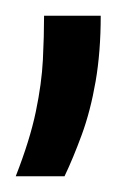

<svg xmlns="http://www.w3.org/2000/svg" viewBox="-20 -87 172 244"><path d="M0 137Q18 91 25.5 55Q33 19 34.5 -11Q36 -41 36 -67H108Q108 -21 101.5 16.5Q95 54 84 84Q73 114 62 137Z"/></svg>

Font: Bricolage Grotesque 24pt Light
Style: Regular
Weight: 300
Designer: Mathieu Triay
Foundry: Atelier Triay
Version: Version 1.001;gftools[0.9.33.dev8+g029e19f]